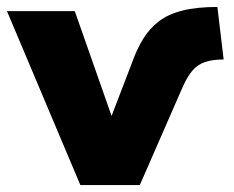

<svg xmlns="http://www.w3.org/2000/svg" viewBox="-28 -532 672 552"><path d="M203 0 -8 -500H187L299 -181H286L352 -353Q366 -392 384 -421Q402 -450 428.5 -470.5Q455 -491 496 -501.5Q537 -512 597 -512L615 -361Q584 -361 562.5 -354Q541 -347 526.5 -330.5Q512 -314 499 -286L374 0Z"/></svg>

Font: Nunito Sans 9pt Black
Style: Regular
Weight: 900
Version: Version 3.101;gftools[0.9.27]